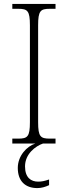

<svg xmlns="http://www.w3.org/2000/svg" viewBox="-20 -734 348 982"><path d="M43 0H161C117 14 71 63 71 125C71 192 109 228 171 228C192 228 212 222 231 213V184C207 192 194 195 175 195C139 195 108 175 108 117C108 53 162 13 200 0H264V-25H235C187 -25 175 -35 175 -109V-605C175 -679 187 -689 235 -689H264V-714H43V-689H73C121 -689 133 -679 133 -605V-109C133 -35 121 -25 73 -25H43Z"/></svg>

Font: Noto Serif Myanmar SemiCondensed ExtraLight
Style: Regular
Weight: 200
Width: 4
Designer: Ben Mitchell and the Monotype Design Team
Foundry: Monotype Imaging Inc.
Version: Version 2.106